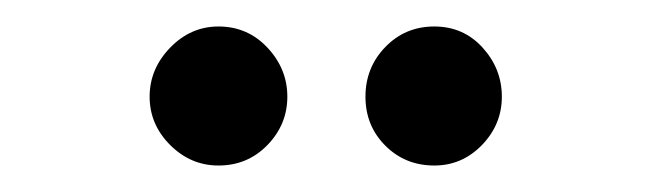

<svg xmlns="http://www.w3.org/2000/svg" viewBox="-20 -686 490 145"><path d="M145 -561Q124 -561 108.5 -576.5Q93 -592 93 -613Q93 -634 108.5 -650Q124 -666 145 -666Q167 -666 182 -650Q197 -634 197 -613Q197 -592 182 -576.5Q167 -561 145 -561ZM308 -561Q286 -561 271 -576Q256 -591 256 -613Q256 -635 271 -650.5Q286 -666 308 -666Q330 -666 344.5 -650Q359 -634 359 -613Q359 -592 344 -576.5Q329 -561 308 -561Z"/></svg>

Font: Inconsolata SemiCondensed Medium
Style: Regular
Weight: 500
Width: 4
Monospace: yes
Designer: Raph Levien, Cyreal, Brenton Simpson
Foundry: Raph Levien, Cyreal, Google
Version: Version 3.001; ttfautohint (v1.8.2.53-6de2)